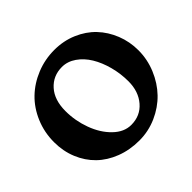

<svg xmlns="http://www.w3.org/2000/svg" viewBox="-174 -925 1151 1151"><g transform="rotate(-45 401.5 -349.5)"><path d="M27.8 -331.1Q27.8 -414.6 58.8 -487.8Q89.8 -561 142.8 -612.1Q195.8 -663.1 267.8 -692.4Q339.8 -721.7 419.9 -721.7Q497.6 -721.7 564.5 -693.1Q631.3 -664.6 677.2 -616.2Q723.1 -567.9 749.3 -502.2Q775.4 -436.5 775.4 -363.8Q775.4 -286.6 745.6 -215.1Q715.8 -143.6 665.5 -91.3Q615.2 -39.1 544.9 -7.8Q474.6 23.4 397 23.4Q315.9 23.4 247.1 -3.2Q178.2 -29.8 130.1 -76.7Q82 -123.5 54.9 -189.2Q27.8 -254.9 27.8 -331.1ZM428.7 -77.1Q505.9 -77.1 553.7 -132.6Q601.6 -188 601.6 -274.4Q601.6 -339.4 585 -401.6Q568.4 -463.9 539.6 -511.5Q510.7 -559.1 469 -588.1Q427.2 -617.2 379.9 -617.2Q304.7 -617.2 256.3 -563.2Q208 -509.3 208 -415Q208 -332.5 236.6 -254.9Q265.1 -177.2 316.7 -127.2Q368.2 -77.1 428.7 -77.1Z"/></g></svg>

Font: Cooper*
Style: Bold
Weight: 700
Designer: Owen Earl
Foundry: indestructible type*
Version: Version 0.001